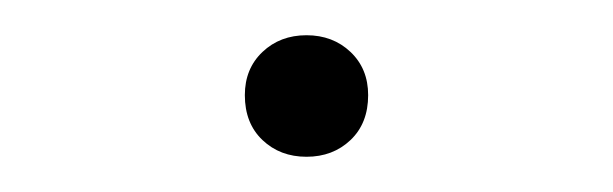

<svg xmlns="http://www.w3.org/2000/svg" viewBox="-20 -380 348 109"><path d="M154 -291Q139 -291 129 -300.5Q119 -310 119 -326Q119 -341 129 -350.5Q139 -360 154 -360Q169 -360 179 -350.5Q189 -341 189 -326Q189 -310 179 -300.5Q169 -291 154 -291Z"/></svg>

Font: LINE Seed Sans App Thin
Style: Regular
Weight: 250
Designer: LINE VX Design & Dalton Maag Ltd & Sandoll Inc
Foundry: Dalton Maag Ltd
Version: Version 1.003